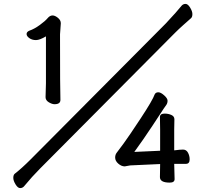

<svg xmlns="http://www.w3.org/2000/svg" viewBox="-20 -869 1040 982"><path d="M259 -336Q246 -336 229.5 -346Q213 -356 213 -372L215 -443V-683Q183 -664 164 -664Q144 -664 130 -674Q116 -684 116 -695Q116 -706 130 -712Q156 -721 184 -741.5Q212 -762 223.5 -776Q235 -790 249 -790Q261 -790 276 -778Q291 -766 291 -750L287 -693Q287 -402 289 -358Q289 -336 259 -336ZM83 93Q71 93 59.5 74Q48 55 48 41Q48 26 55 20Q90 -7 137 -54L828 -749Q887 -812 909 -840Q917 -849 929 -849Q941 -849 952.5 -830Q964 -811 964 -797Q964 -782 957 -776Q939 -760 917 -740.5Q895 -721 875 -701L184 -6Q145 33 102 85Q94 93 83 93ZM848 65Q798 65 798 37L799 -30L646 -23L618 -18Q601 -18 585 -32Q569 -46 569 -63Q569 -78 577 -88Q585 -98 612.5 -135.5Q640 -173 700.5 -265Q761 -357 771 -386Q776 -397 790 -397Q802 -397 819.5 -381.5Q837 -366 837 -354Q837 -342 831 -333L817 -313Q808 -299 760.5 -227Q713 -155 667 -92L799 -98V-206L798 -270Q798 -288 822 -288Q841 -288 856.5 -281Q872 -274 872 -259L871 -206V-100Q902 -104 916 -104Q933 -104 941.5 -88Q950 -72 950 -54Q950 -31 931 -31H871L873 47Q873 65 848 65Z"/></svg>

Font: LXGW WenKai Lite
Style: Bold
Weight: 700
Designer: LXGW / Fontworks Inc.
Foundry: LXGW / Fontworks Inc.
Version: Version 1.330;April 28, 2024